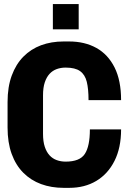

<svg xmlns="http://www.w3.org/2000/svg" viewBox="-20 -896 640 926"><path d="M287 10Q227.5 10 178 -8.2Q128.5 -26.5 92.2 -63Q56 -99.5 36.2 -154Q16.5 -208.5 16.5 -281V-404Q16.5 -476.5 36.5 -531.2Q56.5 -586 92.8 -622.8Q129 -659.5 178.2 -677.8Q227.5 -696 286.5 -696H313.5Q388.5 -696 444.8 -664.8Q501 -633.5 532.5 -570.8Q564 -508 564 -413H407Q407 -467 398.5 -501.5Q390 -536 366.2 -553Q342.5 -570 296.5 -570Q273.5 -570 253.5 -562.8Q233.5 -555.5 219 -539.8Q204.5 -524 196 -498.8Q187.5 -473.5 187.5 -436.5V-250.5Q187.5 -213.5 196 -188Q204.5 -162.5 219 -146.8Q233.5 -131 253.5 -123.8Q273.5 -116.5 296.5 -116.5Q365 -116.5 389.2 -153.8Q413.5 -191 413.5 -272H564Q564 -183 532.2 -120Q500.5 -57 444.5 -23.5Q388.5 10 314 10ZM235 -754.5V-876.5H359.5V-754.5Z"/></svg>

Font: Chivo Mono Medium
Style: Regular
Weight: 500
Monospace: yes
Designer: Hector Gatti
Foundry: Omnibus-Type
Version: Version 1.008